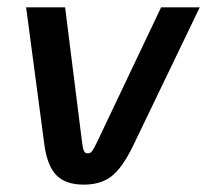

<svg xmlns="http://www.w3.org/2000/svg" viewBox="-20 -490 563 522"><path d="M101 -94 51 -470H157L203 -104Q205 -87 208 -80Q211 -73 219 -73Q226 -73 231 -80Q236 -87 244 -104L418 -470H523L342 -94Q313 -34 283.5 -11Q254 12 208 12Q159 12 134 -13Q109 -38 101 -94Z"/></svg>

Font: KoHo SemiBold
Style: Italic
Weight: 600
Italic angle: -10°
Version: Version 1.000; ttfautohint (v1.6)